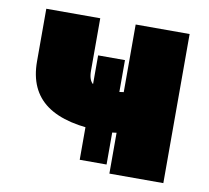

<svg xmlns="http://www.w3.org/2000/svg" viewBox="-66 -615 750 688"><g transform="rotate(10 309.5 -271.0)"><path d="M333 -145Q189.5 -145 119.1 -195.8Q48.8 -246.6 48.8 -351.1V-542.5H245.1V-352.5Q245.1 -315.9 262.2 -304.4Q279.3 -293 333 -293Q358.9 -293 390.1 -299.3Q421.4 -305.7 461.9 -319.3V-171.4Q453.1 -166 429.2 -159.7Q405.3 -153.3 378.4 -149.2Q351.6 -145 333 -145ZM374 0V-542.5H570.3V0ZM260.7 -30.3V-410.2H358.4V-30.3Z"/></g></svg>

Font: Inter 16pt Black
Style: Regular
Weight: 900
Version: Version 4.001;git-66647c0bb